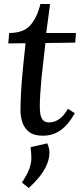

<svg xmlns="http://www.w3.org/2000/svg" viewBox="-20 -664 414 955"><path d="M229 -644 210 -500H358L354 -452L206 -450Q202 -410 196.5 -366.5Q191 -323 187 -280.5Q183 -238 180.5 -200.5Q178 -163 178 -135Q178 -118 180.5 -99Q183 -80 193 -67.5Q203 -55 225 -55Q234 -55 249 -59Q264 -63 282 -77.5Q300 -92 318 -123L352 -101Q321 -45 282.5 -17Q244 11 193 11Q149 11 125 -7.5Q101 -26 91 -56.5Q81 -87 82 -122Q82 -158 85 -210Q88 -262 94 -323.5Q100 -385 107 -449L21 -448L26 -500Q96 -500 130 -537.5Q164 -575 181 -644ZM123 271 89 244Q116 203 126 175Q136 147 136 122.5Q136 98 132 68L215 49Q222 64 224.5 78.5Q227 93 225 108Q223 134 209.5 162.5Q196 191 173.5 218.5Q151 246 123 271Z"/></svg>

Font: Lora Medium
Style: Italic
Weight: 500
Italic angle: -3°
Designer: Olga Karpushina, Alexei Vanyashin (Cyrillic)
Foundry: Cyreal
Version: Version 3.004